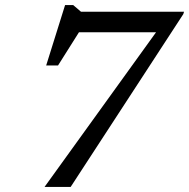

<svg xmlns="http://www.w3.org/2000/svg" viewBox="-20 -741 750 761"><path d="M250.5 -613 305.5 -633 210 -481.5H163L238 -721H270L301 -694.5H709.5L706.5 -685L260 0H156.5L612.5 -632.5L623 -613Z"/></svg>

Font: Newsreader 10pt
Style: Italic
Weight: 400
Italic angle: -17°
Version: Version 1.003